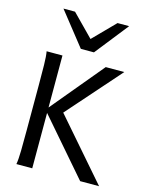

<svg xmlns="http://www.w3.org/2000/svg" viewBox="-142 -1081 924 1172"><g transform="rotate(15 320.0 -495.5)"><path d="M178.2 -384.3 451.7 -712.9H568.8L272.9 -377.4L600.6 0H481L178.2 -350.1V0H78.1Q83.5 -29.3 84.5 -84.7Q85.4 -140.1 85.4 -212.4V-500.5Q85.4 -572.8 84.5 -628.2Q83.5 -683.6 78.1 -712.9H178.2ZM183.1 -991.2 317.4 -854.5 451.7 -991.2H524.9L358.9 -781.2H275.9L109.9 -991.2Z"/></g></svg>

Font: Andika New Basic
Style: Regular
Weight: 400
Designer: Victor Gaultney, Annie Olsen, Julie Remington, Don Collingsworth, Eric Hays
Foundry: SIL International
Version: Version 5.500; ttfautohint (v1.8.3)